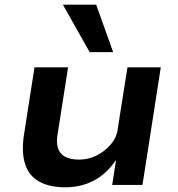

<svg xmlns="http://www.w3.org/2000/svg" viewBox="-20 -788 757 818"><path d="M258 10Q191 10 147 -14.5Q103 -39 87 -89Q71 -139 82 -213L127 -501H270L226 -220Q219 -184 226.5 -158.5Q234 -133 257 -120.5Q280 -108 317 -108Q358 -108 393.5 -126.5Q429 -145 453 -174Q477 -203 481 -235L523 -501H665L587 0H458L474 -105H473Q434 -47 379.5 -18.5Q325 10 258 10ZM362 -566 248 -768H390L462 -566Z"/></svg>

Font: Nunito Sans 7pt SemiExpanded
Style: Bold Italic
Weight: 700
Width: 6
Italic angle: -9°
Designer: Vernon Adams
Foundry: Vernon Adams
Version: Version 3.101;gftools[0.9.27]